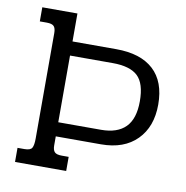

<svg xmlns="http://www.w3.org/2000/svg" viewBox="-75 -719 767 791"><g transform="rotate(10 309.0 -323.5)"><path d="M39 -59H68Q93 -59 99.5 -70.5Q106 -82 106 -110V-551Q106 -571 98 -579.5Q90 -588 68 -588H39V-647H186V-530H369Q471 -530 525 -480.5Q579 -431 579 -335Q579 -242 525 -187.5Q471 -133 375 -133H186V-95Q186 -76 194 -67.5Q202 -59 224 -59H253V0H39ZM365 -192Q433 -192 467.5 -227Q502 -262 502 -335Q502 -410 469.5 -440.5Q437 -471 365 -471H186V-192Z"/></g></svg>

Font: Pridi Light
Style: Regular
Weight: 300
Designer: Katatrad Team
Foundry: CadsonDemak
Version: Version 1.003